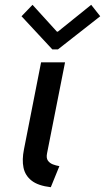

<svg xmlns="http://www.w3.org/2000/svg" viewBox="-20 -782 443 810"><path d="M194.3 7.8Q140.6 1.5 113.3 -20Q85.9 -41.5 79.1 -75Q72.3 -108.4 81.1 -151.9L153.3 -519H254.4L178.7 -136.2Q174.3 -115.7 181.9 -104.7Q189.5 -93.8 202.9 -88.6Q216.3 -83.5 230.5 -81.1ZM200.7 -573.7 70.8 -713.4 117.2 -761.7 220.2 -648.4H224.1L364.7 -761.7L402.8 -713.4L224.6 -573.7Z"/></svg>

Font: Reddit Sans Medium
Style: Italic
Weight: 500
Italic angle: -11.25°
Designer: Stephen Hutchings
Version: Version 1.013